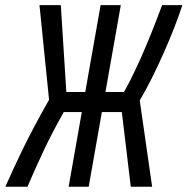

<svg xmlns="http://www.w3.org/2000/svg" viewBox="-53 -713 716 733"><path d="M209 0H285.6L335.9 -285.2H412.1L446.3 0H527.8L480.5 -329.6C541 -431.2 611.3 -593.8 643.1 -693.4H565.9C536.6 -613.8 477.1 -461.4 420.4 -361.8H349.6L408.2 -693.4H331.1L272.5 -361.8H200.2L179.2 -693.4H97.7L134.3 -332C48.8 -182.1 11.7 -98.1 -32.7 0H51.8C94.7 -98.6 129.9 -178.7 190.4 -285.2H259.3Z"/></svg>

Font: Cascadia Code SemiLight
Style: Italic
Weight: 350
Italic angle: -10°
Monospace: yes
Designer: Aaron Bell
Foundry: Saja Typeworks
Version: Version 2404.023